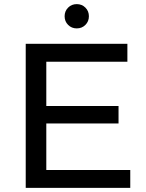

<svg xmlns="http://www.w3.org/2000/svg" viewBox="-20 -913 710 933"><path d="M395 -792Q378 -775 353 -775Q328 -775 311 -792Q294 -809 294 -834Q294 -859 311 -876Q328 -893 353 -893Q378 -893 395 -876Q412 -859 412 -834Q412 -809 395 -792ZM205 -313V-87H613V0H105V-700H599V-613H205V-398H556V-313Z"/></svg>

Font: false
Style: Regular
Weight: 500
Designer: Julieta Ulanovsky
Foundry: Julieta Ulanovsky
Version: Version 7.222;hotconv 1.0.109;makeotfexe 2.5.65596